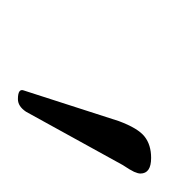

<svg xmlns="http://www.w3.org/2000/svg" viewBox="-8 -470 185 209"><g transform="rotate(90 84.5 -365.5)"><path d="M78.6 -299.3 111.8 -402.3Q119.6 -423.3 128.7 -430.4Q137.7 -437.5 151.9 -437.5Q168.9 -437.5 168.9 -425.8Q168.9 -423.3 167 -418.9Q165 -414.6 159.7 -406.7L101.6 -301.3Q95.7 -292.5 87.9 -292.5Q75.7 -292.5 78.6 -299.3Z"/></g></svg>

Font: ML-NILA03_NewLipi
Style: Regular
Weight: 400
Designer: CLT@C-DIT
Version: Version ML-NILA03_NewLipi 2.